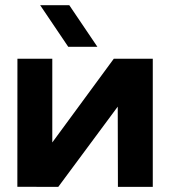

<svg xmlns="http://www.w3.org/2000/svg" viewBox="-20 -729 663 749"><path d="M48 -500H184V-173.3L424 -500H576V0H440L439.3 -313L207.3 0L47.7 -0.3ZM250.3 -708.7 360 -546.3H246.3L136.7 -708.7Z"/></svg>

Font: Nata Sans
Style: Regular
Weight: 400
Designer: Daniel Uzquiano Cruz
Version: Version 1.001